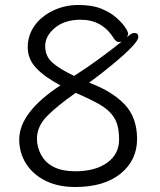

<svg xmlns="http://www.w3.org/2000/svg" viewBox="-20 -732 640 769"><path d="M489 -583Q506 -600 518 -600Q534 -600 534 -584Q534 -555 395 -445Q362 -419 337 -401Q430 -366 479.5 -313.5Q529 -261 529 -175.5Q529 -90 463 -36.5Q397 17 281 17Q213 17 162.5 -8Q112 -33 84.5 -76.5Q57 -120 57 -173Q57 -282 222 -390Q158 -424 124.5 -460Q91 -496 91 -542.5Q91 -589 117 -627Q143 -665 190.5 -688.5Q238 -712 293.5 -712Q349 -712 385 -697.5Q421 -683 445 -662Q469 -641 481 -623Q493 -605 493 -598Q493 -591 489 -583ZM277 -428Q368 -486 467 -565Q465 -564 455 -564Q445 -564 436 -578Q390 -653 303 -653Q239 -653 200 -620.5Q161 -588 161 -547.5Q161 -507 189.5 -481.5Q218 -456 277 -428ZM283 -360Q209 -308 168.5 -267Q128 -226 128 -176Q128 -143 144 -113Q180 -46 281 -46Q362 -46 409.5 -80.5Q457 -115 457 -172.5Q457 -230 437 -261Q417 -292 378.5 -314Q340 -336 283 -360Z"/></svg>

Font: Moon Stars Kai T
Style: Regular
Weight: 400
Designer: GuiWonder
Version: Version 1.101